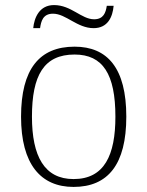

<svg xmlns="http://www.w3.org/2000/svg" viewBox="-20 -727 581 757"><path d="M349 -616C405 -616 424 -660 428 -704H401C397 -677 388 -651 351 -651C301 -651 261 -707 193 -707C135 -707 115 -657 111 -616H138C142 -643 149 -673 189 -673C240 -673 284 -616 349 -616ZM270 10C406 10 478 -79 478 -267C478 -458 404 -543 274 -543C135 -543 63 -454 63 -267C63 -79 141 10 270 10ZM270 -21C155 -21 106 -111 106 -267C106 -430 153 -512 274 -512C386 -512 435 -434 435 -267C435 -116 392 -21 270 -21Z"/></svg>

Font: Noto Serif Georgian ExtraLight
Style: Regular
Weight: 200
Designer: Monotype Design Team, Akaki Razmadze
Foundry: Google LLC
Version: Version 2.003